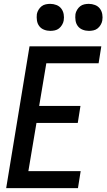

<svg xmlns="http://www.w3.org/2000/svg" viewBox="-20 -975 552 995"><path d="M12 0 133 -735H505L491 -647H220L183 -426H397L383 -338H169L127 -88H398L384 0ZM441 -815Q424 -815 408.5 -821Q393 -827 383.5 -839.5Q374 -852 371.5 -868.5Q369 -885 371 -902Q373 -913 379.5 -924Q386 -935 395.5 -942.5Q405 -950 417 -952.5Q429 -955 440 -955Q457 -955 472.5 -949Q488 -943 497.5 -930.5Q507 -918 510 -901.5Q513 -885 510 -868Q508 -857 501.5 -846Q495 -835 485.5 -827.5Q476 -820 464 -817.5Q452 -815 441 -815ZM241 -815Q224 -815 208.5 -821Q193 -827 183.5 -839.5Q174 -852 171.5 -868.5Q169 -885 171 -902Q173 -913 179.5 -924Q186 -935 195.5 -942.5Q205 -950 217 -952.5Q229 -955 240 -955Q257 -955 272.5 -949Q288 -943 297.5 -930.5Q307 -918 310 -901.5Q313 -885 310 -868Q308 -857 301.5 -846Q295 -835 285.5 -827.5Q276 -820 264 -817.5Q252 -815 241 -815Z"/></svg>

Font: Iosevka Semibold
Style: Italic
Weight: 600
Italic angle: -9°
Monospace: yes
Designer: Belleve Invis
Foundry: Belleve Invis
Version: Version 32.5.0; ttfautohint (v1.8.4)